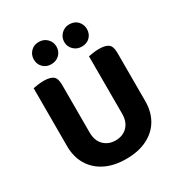

<svg xmlns="http://www.w3.org/2000/svg" viewBox="-194 -962 1048 1115"><g transform="rotate(-30 330.0 -404.5)"><path d="M330 17Q248 17 189.5 -12.5Q131 -42 99.5 -95Q68 -148 68 -219V-285H221V-223Q221 -168 251.5 -137.5Q282 -107 330 -107Q378 -107 408.5 -137.5Q439 -168 439 -223V-285H592V-219Q592 -148 561 -95Q530 -42 471 -12.5Q412 17 330 17ZM221 -255H68V-608Q79 -610 99 -613Q119 -616 139 -616Q182 -616 201.5 -601Q221 -586 221 -544ZM592 -253H439V-608Q450 -610 470.5 -613Q491 -616 510 -616Q553 -616 572.5 -601Q592 -586 592 -544ZM304 -751Q304 -720 282.5 -698.5Q261 -677 227 -677Q194 -677 173 -698.5Q152 -720 152 -751Q152 -782 173 -804Q194 -826 227 -826Q261 -826 282.5 -804Q304 -782 304 -751ZM508 -751Q508 -720 487.5 -698.5Q467 -677 432 -677Q400 -677 378 -698.5Q356 -720 356 -751Q356 -782 378 -804Q400 -826 432 -826Q467 -826 487.5 -804Q508 -782 508 -751Z"/></g></svg>

Font: Baloo Bhaijaan 2
Style: Bold
Weight: 700
Designer: Sanskriti Dholi, Noopur Datye and Ek Type
Foundry: Ek Type
Version: Version 1.701